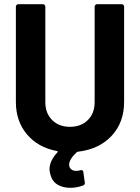

<svg xmlns="http://www.w3.org/2000/svg" viewBox="-20 -720 669 919"><path d="M445 -700H562Q567 -700 570.5 -696.5Q574 -693 574 -688V-232Q574 -134 514.5 -70Q455 -6 354 6Q352 6 348 8Q311 42 311 68Q311 82 320.5 90Q330 98 344 98Q354 98 364 95L369 94Q378 94 379 104L386 154V157Q386 165 377 168Q348 179 316 179Q282 179 256 164Q230 149 221 115Q217 99 217 90Q217 50 255 9Q259 5 253 3Q162 -14 109 -77Q56 -140 56 -232V-688Q56 -693 59.5 -696.5Q63 -700 68 -700H185Q190 -700 193.5 -696.5Q197 -693 197 -688V-231Q197 -178 229.5 -145.5Q262 -113 315 -113Q368 -113 400.5 -145.5Q433 -178 433 -231V-688Q433 -693 436.5 -696.5Q440 -700 445 -700Z"/></svg>

Font: UMi
Style: Bold
Weight: 700
Designer: Peter Middis
Foundry: We Are UMi
Version: Version 1.0